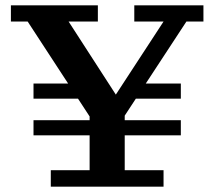

<svg xmlns="http://www.w3.org/2000/svg" viewBox="-20 -702 805 722"><path d="M106 -193V-250H660V-193ZM106 -331V-388H277L316 -331ZM456 -331 494 -388H660V-331ZM321 -258 84 -621H21V-682H348V-621H238L428 -327H403L595 -621H485V-682H745V-621H681L443 -258ZM171 0V-62H317V-336H449V-62H595V0Z"/></svg>

Font: Montagu Slab Medium
Style: Regular
Weight: 500
Version: Version 1.000